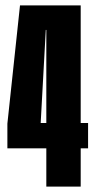

<svg xmlns="http://www.w3.org/2000/svg" viewBox="-20 -695 358 715"><path d="M152.5 0H280.5V-142.5H308V-237H280.5V-675H54.5L7.5 -234.5V-142.5H152.5ZM131.5 -237 150.5 -583.5H152.5V-237Z"/></svg>

Font: Anybody UltraCondensed
Style: Bold
Weight: 700
Width: 1
Version: Version 1.113;gftools[0.9.25]